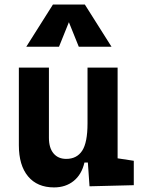

<svg xmlns="http://www.w3.org/2000/svg" viewBox="-20 -815 626 845"><path d="M217.8 9.8Q144 9.8 103.5 -38.8Q63 -87.4 63 -175.8V-517.6H195.3V-208.5Q195.3 -164.1 215.6 -139.9Q235.8 -115.7 271.5 -115.7Q317.9 -115.7 341.6 -151.6Q365.2 -187.5 365.2 -272V-517.6H497.6V-118.2L568.8 -107.4V0L374 4.9L366.7 -99.6H351.6Q339.4 -46.9 304.2 -18.6Q269 9.8 217.8 9.8ZM95.7 -609.4 212.9 -794.9H353.5L470.7 -609.4H326.7L283.2 -717.3L239.7 -609.4Z"/></svg>

Font: Cascadia Code NF
Style: Bold
Weight: 700
Monospace: yes
Designer: Aaron Bell
Foundry: Saja Typeworks
Version: Version 2404.023; ttfautohint (v1.8.4)